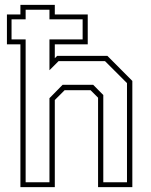

<svg xmlns="http://www.w3.org/2000/svg" viewBox="-20 -770 621 790"><path d="M64 0V-587.5H8.5V-710.5H64V-750H205.5V-710.5H341V-587.5H205.5V-530.5L215 -540H422L524.5 -437V0H383.5V-368L352.5 -399H246L205.5 -358.5V0ZM85.5 -20H183.5V-366L237.5 -421H363.5L405 -379V-20H502.5V-428L412 -518.5H221L183.5 -481V-608H320V-690.5H183.5V-730H85.5V-690.5H27.5V-608H85.5Z"/></svg>

Font: Tourney Condensed ExtraLight
Style: Regular
Weight: 200
Width: 3
Designer: Tyler Finck
Foundry: Etcetera Type Co
Version: Version 1.010; ttfautohint (v1.8.3)